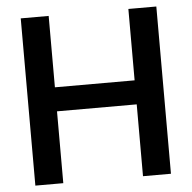

<svg xmlns="http://www.w3.org/2000/svg" viewBox="-52 -780 831 832"><g transform="rotate(-5 363.5 -364.0)"><path d="M68.4 0V-727.5H189.9V-417H536.6V-727.5H658.2V0H536.6V-312.5H189.9V0Z"/></g></svg>

Font: Inter Cardless Tabular Medium
Style: Regular
Weight: 500
Designer: Rasmus Andersson
Foundry: rsms
Version: Version 4.000;git-4fc901f